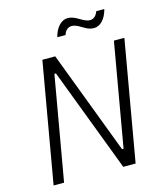

<svg xmlns="http://www.w3.org/2000/svg" viewBox="-128 -986 923 1081"><g transform="rotate(-15 333.0 -445.0)"><path d="M49 0H110L216 -606H225L455 0H527L649 -700H588L483 -98H474L246 -700H171ZM285 -801H333C341 -826 357 -841 379 -841C399 -841 416 -831 436 -819C462 -803 478 -797 499 -797C536 -797 568 -831 582 -886H535C526 -860 509 -846 489 -846C469 -846 453 -856 432 -868C407 -883 389 -890 369 -890C332 -890 299 -856 285 -801Z"/></g></svg>

Font: Fixel Text 20240404 Light
Style: Italic
Weight: 300
Width: 4
Italic angle: -10°
Designer: AlfaBravo + MacPaw
Foundry: Kyrylo Tkachov, Marchela Mozhyna, Serhii Makarenko, Maria Weinstein, Zakhar Kryvoshyya
Version: Version 1.211;Glyphs 3.2 (3225)